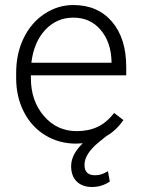

<svg xmlns="http://www.w3.org/2000/svg" viewBox="-20 -558 557 759"><path d="M280.8 9.8Q213.4 9.8 158.9 -23.4Q104.5 -56.6 74.2 -116Q43.9 -175.3 43.9 -249V-270Q43.9 -346.2 73.5 -407.2Q103 -468.3 155.8 -503.2Q208.5 -538.1 270 -538.1Q366.2 -538.1 422.6 -472.4Q479 -406.7 479 -293V-260.3H102.1V-249Q102.1 -159.2 153.6 -99.4Q205.1 -39.6 283.2 -39.6Q330.1 -39.6 366 -56.6Q401.9 -73.7 431.2 -111.3L467.8 -83.5Q439.9 -42.5 399.9 -19.5L369.6 4.9Q314 50.8 314 93.8Q314 134.8 355.5 134.8Q381.8 134.8 406.7 118.7L414.1 159.7Q382.3 181.2 344.2 181.2Q305.2 181.2 283.2 159.4Q261.2 137.7 261.2 98.6Q261.2 53.2 307.1 8.3ZM270 -488.3Q204.1 -488.3 158.9 -439.9Q113.8 -391.6 104 -310.1H420.9V-316.4Q418.5 -392.6 377.4 -440.4Q336.4 -488.3 270 -488.3Z"/></svg>

Font: SteelSelectRoboto
Style: Regular
Weight: 300
Designer: Google
Version: Version 2.137; 2017